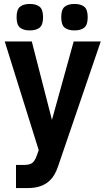

<svg xmlns="http://www.w3.org/2000/svg" viewBox="-20 -781 534 972"><path d="M490 -571 273 64Q258 107 234 131Q194 171 122 171H61V54H101Q129 54 142.5 44.5Q156 35 166 7L176 -21L4 -571H141L243 -174L353 -571ZM406.5 -747Q424 -733 424 -694Q424 -655 406.5 -641Q389 -627 357 -627Q325 -627 307.5 -641Q290 -655 290 -694Q290 -733 307.5 -747Q325 -761 357 -761Q389 -761 406.5 -747ZM180.5 -747Q198 -733 198 -694Q198 -655 180.5 -641Q163 -627 131 -627Q99 -627 81.5 -641Q64 -655 64 -694Q64 -733 81.5 -747Q99 -761 131 -761Q163 -761 180.5 -747Z"/></svg>

Font: Viga
Style: Regular
Weight: 400
Designer: Oscar Yáñez
Foundry: Fontstage
Version: Version 1.001